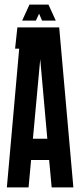

<svg xmlns="http://www.w3.org/2000/svg" viewBox="-20 -820 351 840"><path d="M105 0H10L64 -607H46L56 -700H239L301 0H206L195 -120H116ZM124 -213H187L156 -561ZM77 -730 109 -800H192L224 -730H164L151 -760L137 -730Z"/></svg>

Font: Karantina
Style: Regular
Weight: 400
Designer: Rony Koch
Foundry: Rony Koch
Version: Version 1.000; ttfautohint (v1.8.3)